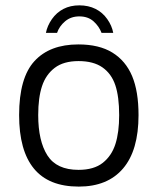

<svg xmlns="http://www.w3.org/2000/svg" viewBox="-20 -676 584 711"><path d="M273.7 -656.2Q307.5 -656.2 333.8 -643Q360 -629.8 377.2 -605.3Q394.5 -580.8 399.3 -554.3H356Q346.8 -578.8 326.3 -597.1Q305.8 -615.3 273.7 -615.3Q242.7 -615.3 221.1 -597.1Q199.5 -578.8 191.3 -554.3H150Q155.2 -580.8 172.3 -605.3Q189.5 -629.8 215.1 -643Q240.7 -656.2 273.7 -656.2ZM271.7 15Q160.2 15 105.5 -51.8Q50.8 -118.5 50.8 -249.7Q50.8 -387.8 107.6 -449.7Q164.3 -511.5 270 -511.5Q347.3 -511.5 396.3 -481.2Q445.3 -451 469.2 -394.4Q493 -337.8 493 -249.7Q493 -119.3 435.8 -52.2Q378.7 15 271.7 15ZM270.8 -47Q327.7 -47 360.6 -73Q393.5 -99 407.4 -142.6Q421.3 -186.2 421.3 -249.7Q421.3 -318 407 -360.6Q392.7 -403.2 359.3 -426.5Q326 -449.8 270.8 -449.8Q215.5 -449.8 182.7 -424.8Q149.8 -399.8 135.7 -357.2Q121.5 -314.7 121.5 -249.7Q121.5 -153.7 155.7 -100.3Q189.8 -47 270.8 -47Z"/></svg>

Font: Vivano Light
Style: Regular
Weight: 300
Designer: Joe Prince, Josias Burgherr
Version: Version 2.064;September 19, 2022;FontCreator 14.0.0.2877 64-